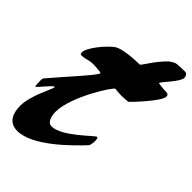

<svg xmlns="http://www.w3.org/2000/svg" viewBox="-351 -1298 1474 1474"><g transform="rotate(45 386.0 -560.5)"><path d="M6.8 -282.2C15.6 -282.2 93.3 -386.2 110.4 -386.2C112.8 -386.2 112.8 -382.8 112.8 -379.4C112.8 -363.8 26.9 -208 26.9 -98.1C26.9 -21.5 51.3 56.6 148.4 56.6C309.6 56.6 522.9 -157.2 615.2 -256.3C619.1 -260.7 625.5 -286.1 625.5 -307.6C625.5 -325.2 624 -345.2 613.8 -345.2C595.7 -345.2 421.9 -154.3 309.1 -154.3C264.6 -154.3 251.5 -212.4 251.5 -256.8C252 -422.9 433.6 -705.6 452.1 -705.6C456.1 -705.6 482.4 -700.2 522 -700.2C545.9 -700.2 591.3 -703.6 594.7 -706.1C604 -713.9 771.5 -887.2 771.5 -939.9C771.5 -960.9 757.8 -964.4 732.4 -964.4C702.6 -964.4 685.5 -969.2 656.2 -972.2C663.1 -995.1 767.1 -1094.7 767.1 -1138.7C767.1 -1155.8 756.8 -1176.8 737.8 -1176.8C700.2 -1176.8 654.8 -1174.8 640.6 -1171.4C630.4 -1168.5 599.6 -1149.9 593.3 -1144C518.1 -1073.2 462.9 -968.8 452.1 -968.8C363.3 -968.8 262.2 -955.6 226.6 -931.6C176.8 -897.9 71.3 -776.9 71.3 -719.7C71.3 -702.6 80.1 -702.1 91.3 -702.1C128.9 -702.1 145 -718.8 200.2 -718.8C231 -718.8 275.9 -712.9 278.3 -712.9C280.8 -712.9 285.2 -709.5 285.2 -707C285.2 -683.1 113.3 -500 7.3 -373.5C1 -365.7 -0.5 -358.4 -0.5 -349.6C-0.5 -344.2 0 -338.4 0 -331.5C0 -316.9 0.5 -282.2 6.8 -282.2Z"/></g></svg>

Font: Bodega Script
Style: Medium
Weight: 500
Italic angle: 39.7°
Version: Version 001.000